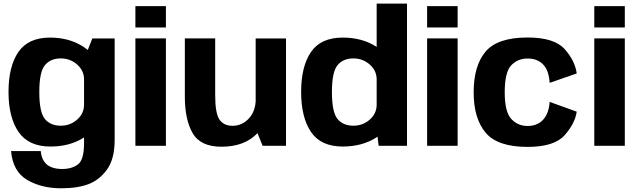

<svg xmlns="http://www.w3.org/2000/svg" viewBox="-20 -805 3536 1060"><path d="M317 234.5Q409 234.5 469.5 211.2Q530 188 571.5 129.8Q613 71.5 613 -32V-592.5H489.5L444 -476V-14.5Q444 77 410.5 102.5Q377 128 322.5 128Q290 128 264.2 118.2Q238.5 108.5 223.2 86Q208 63.5 205 29H41Q51 142 130 188.2Q209 234.5 317 234.5ZM258.5 4Q365 4 441.8 -44.8Q518.5 -93.5 518.5 -154L444 -227.5Q444 -178 405.8 -144.5Q367.5 -111 315.5 -111Q259 -111 228 -148Q197 -185 197 -297Q197 -408 228 -445.2Q259 -482.5 315.5 -482.5Q367.5 -482.5 405.8 -448.8Q444 -415 444 -366.5L518.5 -435.5Q518.5 -495.5 440.8 -546.5Q363 -597.5 256.5 -597.5Q136 -597.5 81.5 -518Q27 -438.5 27 -297.5Q27 -157 82.5 -76.5Q138 4 258.5 4Z M727.5 0H896V-593H727.5ZM727.5 -771V-653.5H896V-771Z M1430 0H1559V-592.5H1391.5V-94.5ZM1168 -593H1000.5V-271Q1000.5 -145 1043.5 -70Q1086.5 5 1202.5 5Q1331.5 5 1402.8 -71.2Q1474 -147.5 1474 -226L1392 -260.5Q1392 -192 1354.2 -151.2Q1316.5 -110.5 1264.5 -110.5Q1214.5 -110.5 1191.2 -145.5Q1168 -180.5 1168 -279Z M2070.5 0H2227V-785H2059.5V-88.5ZM1872 4Q1978.5 4 2056.2 -45Q2134 -94 2134 -154L2059.5 -227.5Q2059.5 -178 2021.2 -144.5Q1983 -111 1931 -111Q1874.5 -111 1843.5 -148Q1812.5 -185 1812.5 -297Q1812.5 -408 1843.5 -445.2Q1874.5 -482.5 1931 -482.5Q1983 -482.5 2021.2 -448.8Q2059.5 -415 2059.5 -366.5L2134 -439Q2134 -499 2056.2 -548.2Q1978.5 -597.5 1872 -597.5Q1751.5 -597.5 1697 -518Q1642.5 -438.5 1642.5 -297.5Q1642.5 -157 1697 -76.5Q1751.5 4 1872 4Z M2338 0H2506.5V-593H2338ZM2338 -771V-653.5H2506.5V-771Z M2892.5 6Q3040 6 3097.2 -58.5Q3154.5 -123 3164 -188.5L3014.5 -242.5Q3010.5 -179.5 2978.8 -144.5Q2947 -109.5 2892.5 -109.5Q2838.5 -109.5 2802.5 -148.5Q2766.5 -187.5 2766.5 -295Q2766.5 -407 2802.5 -444.5Q2838.5 -482 2892.5 -482Q2947 -482 2978.8 -448.8Q3010.5 -415.5 3014.5 -347.5L3164 -399.5Q3154.5 -470 3097.2 -534Q3040 -598 2892.5 -598Q2726.5 -598 2660.8 -520Q2595 -442 2595 -295Q2595 -151.5 2660.8 -72.8Q2726.5 6 2892.5 6Z M3261 0H3429.5V-593H3261ZM3261 -771V-653.5H3429.5V-771Z"/></svg>

Font: Anybody UltraCondensed Thin
Style: Bold
Weight: 700
Version: Version 1.111